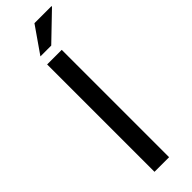

<svg xmlns="http://www.w3.org/2000/svg" viewBox="-299 -894 899 899"><g transform="rotate(-45 150.5 -445.0)"><path d="M189.5 0H92.8V-710.9H189.5ZM187.5 -889.6H299.8L300.8 -886.7L168.9 -759.8H97.2Z"/></g></svg>

Font: GeogebraSans
Style: Regular
Weight: 400
Designer: Google
Version: Version 1.100140; 2013